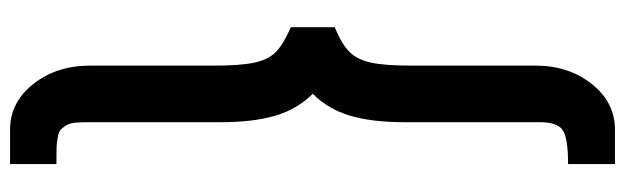

<svg xmlns="http://www.w3.org/2000/svg" viewBox="-444 -438 1225 376"><g transform="rotate(-90 168.0 -249.5)"><path d="M35.2 342.8V251Q86.9 251 102.1 240.2Q117.2 229.5 117.2 195.8V-69.8Q117.2 -132.8 129.9 -175.8Q142.6 -218.8 172.9 -249Q142.6 -279.3 129.9 -322.5Q117.2 -365.7 117.2 -428.2V-688Q117.2 -704.1 116.2 -714.6Q115.2 -725.1 110.6 -732.4Q106 -739.7 102.1 -743.2Q98.1 -746.6 86.9 -748.5Q75.7 -750.5 67.6 -750.7Q59.6 -751 40.5 -751Q37.1 -751 35.2 -751V-841.8H103Q155.8 -841.8 191.9 -796.4Q228 -751 228 -685.1V-442.9Q228 -388.7 234.1 -362.1Q240.2 -335.4 254.9 -321Q269.5 -306.6 303.2 -292V-206.1Q269.5 -191.9 254.9 -177.2Q240.2 -162.6 234.1 -136Q228 -109.4 228 -55.2V187Q228 252.4 191.9 297.6Q155.8 342.8 103 342.8Z"/></g></svg>

Font: Orkney
Style: Bold
Weight: 700
Designer: Samuel Oakes and Alfredo Marco Pradil
Foundry: Alfredo Marco Pradil
Version: 1.0